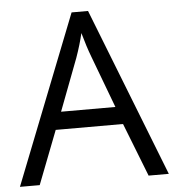

<svg xmlns="http://www.w3.org/2000/svg" viewBox="-52 -765 736 813"><g transform="rotate(-5 316.5 -358.5)"><path d="M546.9 0 458 -227.1H171.9L84 0H0L282.2 -716.8H352.1L632.8 0ZM432.1 -301.8 349.1 -522.9Q333 -564.9 315.9 -626Q305.2 -579.1 285.2 -522.9L201.2 -301.8Z"/></g></svg>

Font: HunimalSansv1.5
Style: Regular
Weight: 400
Foundry: Ascender Corporation
Version: Version 1.10